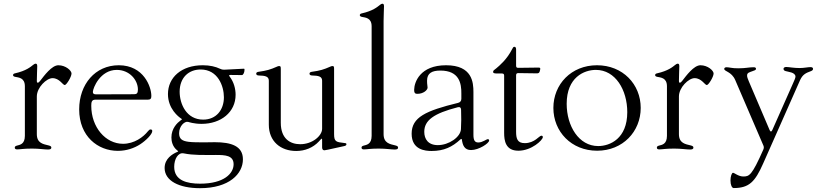

<svg xmlns="http://www.w3.org/2000/svg" viewBox="-20 -794 4368 1026"><path d="M71.7 4.3C89.8 4.3 103.3 0 151.3 0C189.3 0 217.3 5 236.5 5C248.2 5 254.3 2.1 254.3 -5C254.3 -11.4 250.4 -14.2 239.3 -17C212 -23.8 177.2 -28.1 176.8 -76.7V-278.4C176.8 -326.7 228.7 -376.4 260.7 -376.4C297.6 -376.4 315.3 -339.5 326 -339.5C335.2 -339.5 362.2 -383.5 362.2 -401.3C362.2 -416.9 331 -445.3 291.9 -445.3C256.4 -445.3 215.2 -388.5 195.3 -362.9C189.6 -355.5 186.1 -352.3 181.8 -352.3C177.2 -352.3 176.8 -355.8 176.8 -361.5C176.8 -394.9 179 -421.2 179 -440.3C179 -451.7 175.4 -453.8 169.7 -453.8C166.2 -453.8 162.6 -451.3 157.3 -447.4C143.8 -436.8 120 -415.5 59.7 -402C53.6 -400.9 49.7 -397.4 49.7 -392.8C49.7 -387.4 54.3 -384.9 60.7 -383.5C78.8 -379.6 112.9 -379.3 112.9 -333.1V-67.8C112.6 -23.1 86.6 -20.2 69.6 -15.6C63.6 -13.8 58.9 -11.4 58.9 -5C58.9 2.1 64.3 4.3 71.7 4.3Z M609.7 12.1C655.9 12.1 697.1 -2.1 729.8 -23.4C760.3 -43.3 793.7 -76.7 793.7 -93.8C793.7 -99.4 790.1 -102.3 785.2 -102.3C779.5 -102.3 775.9 -99.4 770.2 -92.3C746.1 -61.8 697.8 -25.6 637.4 -25.6C543.7 -25.6 467.7 -114.3 467.7 -228.7C467.7 -247.9 469.8 -261.4 489.7 -261.4H753.9C780.2 -261.4 788.7 -259.9 788.7 -282C788.7 -329.5 748.2 -445.3 614.7 -445.3C489 -445.3 403.1 -343.8 403.1 -209.5C403.1 -65.3 503.2 12.1 609.7 12.1ZM476.2 -302.6C476.6 -323.5 515.3 -420.5 604 -420.5C671.5 -420.5 717 -367.2 717 -315.3C717 -295.5 710.6 -290.5 696.4 -290.5L494 -289.8C482.2 -289.8 476.2 -293 476.2 -302.6Z M1048.7 211.6C1204.9 211.6 1278.1 134.9 1278.1 57.5C1278.1 -13.5 1216.3 -34.1 1127.5 -34.1C1124.6 -34.1 1025.2 -31.2 987.6 -36.2C954.9 -40.5 937.1 -50.4 937.1 -81.7C937.1 -121.4 967 -147 984.7 -142.8C988.3 -142 1015.3 -132.1 1057.2 -132.1C1160.9 -132.1 1239 -194.6 1239 -287.6C1239 -318.9 1230.1 -355.1 1207.4 -384.6C1202.4 -391.3 1203.1 -393.1 1211.3 -393.5C1253.6 -393.5 1268.1 -392.8 1273.8 -392.8C1278.1 -392.8 1286.6 -404.8 1286.6 -420.5C1286.6 -426.8 1285.2 -426.8 1282.3 -426.8C1274.1 -426.8 1241.5 -424.4 1177.2 -421.5C1169 -421.5 1163.4 -422.9 1155.9 -426.5C1131.4 -438.2 1101.2 -445.3 1063.6 -445.3C949.2 -445.3 877.5 -380 877.5 -291.2C877.5 -212.4 935 -169 947.1 -161.2C951.3 -158.4 952.1 -157.7 952.1 -156.2C952.1 -154.8 949.2 -153.4 944.2 -149.9C928.6 -138.5 896 -108.7 896 -59.7C896 -40.5 900.9 -11.4 926.5 9.2C930 12.1 932.2 13.5 932.2 14.9C932.2 16 929.3 17 925.8 18.5C901.6 29.1 859.7 53.3 859.7 103.7C859.7 171.9 936.4 211.6 1048.7 211.6ZM910.9 97.3C910.9 56.1 931.5 19.2 962 25.6C1013.1 36.2 1067.8 34.1 1134.6 34.1C1182.9 34.1 1228.3 36.2 1228.3 83.8C1228.3 132.8 1177.2 187.5 1049.4 187.5C978.3 187.5 910.9 170.5 910.9 97.3ZM940 -304C940 -378.6 987.6 -422.6 1052.2 -422.6C1144.5 -422.6 1176.5 -333.8 1176.5 -274.1C1176.5 -207.4 1136 -154.8 1065.7 -154.8C976.2 -154.8 940 -238.6 940 -304Z M1562.9 12.8C1609.7 12.8 1652.7 -4.6 1683.6 -37.6L1693.9 -49C1699.6 -55 1701 -54.3 1701.3 -46.2V-32.7V-6.4C1701.3 1.4 1704.2 9.2 1713.4 9.2C1717.7 9.2 1724.1 7.8 1820 -13.5C1827.1 -14.9 1831.3 -18.5 1831.3 -23.4C1831.3 -29.8 1824.9 -29.1 1820 -29.8C1775.9 -34.8 1765.3 -36.9 1765.3 -77.4V-423.3C1765.3 -437.5 1764.9 -441.1 1756 -441.1C1752.1 -441.1 1747.9 -439.3 1744 -437.5C1710.6 -422.6 1689.3 -416.2 1647.4 -410.5C1639.2 -409.8 1633.9 -406.2 1633.9 -400.6C1633.9 -393.5 1639.6 -391 1647.4 -390.6C1681.1 -389.9 1701.3 -386 1701.3 -362.9V-105.8C1701.3 -68.9 1650.2 -23.4 1584.2 -23.4C1530.2 -23.4 1480.5 -53.3 1480.5 -137.8V-423.3C1480.5 -437.5 1480.1 -441.1 1471.2 -441.1C1467.3 -441.1 1463.1 -439.3 1459.2 -437.5C1425.8 -422.6 1404.5 -416.2 1362.6 -410.5C1354.4 -409.8 1349.1 -406.2 1349.1 -400.6C1349.1 -393.5 1354.8 -391 1362.6 -390.6C1396.3 -389.9 1416.5 -386 1416.5 -362.9V-127.8C1416.5 -37.6 1480.5 12.8 1562.9 12.8Z M1924.7 4.3C1942.8 4.3 1956.3 0 2004.3 0C2042.3 0 2070.3 5 2089.5 5C2101.2 5 2107.2 2.1 2107.2 -5C2107.2 -11.4 2103.3 -14.2 2092.3 -17C2065 -23.8 2030.2 -28.1 2029.8 -76.7V-681.8C2029.8 -715.2 2032 -741.5 2032 -760.7C2032 -772 2028.4 -774.1 2022.7 -774.1C2019.2 -774.1 2015.6 -771.7 2010.3 -767.8C1996.8 -757.1 1973 -735.8 1912.6 -722.3C1906.6 -721.2 1902.7 -717.7 1902.7 -713.1C1902.7 -707.7 1907.3 -705.3 1913.7 -703.8C1931.8 -699.9 1965.9 -699.6 1965.9 -653.4V-67.8C1965.6 -23.1 1939.6 -20.2 1922.6 -15.6C1916.5 -13.8 1911.9 -11.4 1911.9 -5C1911.9 2.1 1917.3 4.3 1924.7 4.3Z M2286.2 12.8C2353 12.8 2397 -9.2 2439.6 -48.3C2441.8 -50.4 2443.5 -51.5 2445.3 -51.5C2446.7 -51.5 2447.8 -50.4 2448.2 -47.6C2452.4 -17 2462.4 7.8 2497.2 7.8C2539.1 7.8 2593.8 -28.4 2593.8 -43.3C2593.8 -46.9 2591.6 -50.4 2587.4 -50.4C2578.1 -50.4 2559.7 -32.7 2536.2 -32.7C2518.5 -32.7 2509.9 -41.9 2509.9 -73.9V-301.8C2509.9 -353 2504.3 -445.3 2363.6 -445.3C2224.4 -445.3 2193.9 -354.4 2193.2 -315.3C2192.5 -294.7 2200.3 -292.6 2210.9 -292.6C2242.2 -292.6 2264.9 -312.5 2264.9 -326C2262.1 -344.5 2262.1 -358 2262.1 -362.9C2262.1 -404.1 2289.8 -416.9 2333.1 -416.9C2434.7 -416.9 2446 -348 2445.3 -294C2445 -284.8 2445.3 -275.6 2445.3 -266.3C2445.3 -254.6 2439.3 -247.2 2427.9 -244.3C2255.3 -202.1 2179.7 -167.6 2179.7 -79.5C2179.7 7.1 2252.8 12.8 2286.2 12.8ZM2247.2 -89.5C2247.2 -151.3 2298.3 -187.9 2426.1 -220.9C2437.5 -223.7 2443.5 -219.1 2443.9 -207.4C2445.3 -170.1 2445 -135.7 2443.2 -103.7C2440.7 -61.1 2378.6 -18.5 2319.6 -18.5C2267.8 -18.5 2247.2 -51.1 2247.2 -89.5Z M2750 11.4C2821 11.4 2880.7 -45.8 2880.7 -61.1C2880.7 -65.7 2878.9 -68.9 2872.9 -68.9C2861.2 -68.9 2837.7 -29.5 2784.8 -29.1C2744 -28.8 2737.9 -54.3 2737.9 -90.9V-392C2738.3 -400.2 2741.1 -403.1 2749.3 -403.4L2850.1 -402C2858.3 -402.3 2861.9 -405.2 2864.3 -413L2866.5 -422.2C2868.3 -430.4 2866.1 -432.9 2858 -432.9L2749.3 -431.5C2741.1 -431.5 2738.3 -434.3 2737.9 -442.5V-530.5C2737.9 -538.7 2734.7 -544 2728.7 -544C2722.7 -544 2720.2 -538.4 2716.6 -531.2C2688.9 -476.6 2649.1 -443.2 2632.1 -429C2621.8 -420.5 2615.1 -417.6 2615.1 -410.5C2615.1 -402 2622.2 -401.3 2642 -401.3H2662.6C2670.8 -400.9 2673.7 -398.1 2674 -389.9V-83.8C2674 -42.3 2681.5 11.4 2750 11.4Z M3170.8 11.4C3307.9 11.4 3403.8 -90.9 3403.8 -217.3C3403.8 -343.8 3307.9 -445.3 3170.1 -445.3C3033 -445.3 2937.1 -343.8 2937.1 -217.3C2937.1 -90.9 3033 11.4 3170.8 11.4ZM3008.2 -239.3C3008.2 -380.7 3101.2 -420.5 3164.4 -420.5C3268.8 -420.5 3332 -313.2 3332 -194.6C3332 -53.3 3239.7 -13.5 3176.5 -13.5C3072.8 -13.5 3008.2 -120.7 3008.2 -239.3Z M3502.8 4.3C3521 4.3 3534.4 0 3582.4 0C3620.4 0 3648.4 5 3667.6 5C3679.3 5 3685.4 2.1 3685.4 -5C3685.4 -11.4 3681.5 -14.2 3670.5 -17C3643.1 -23.8 3608.3 -28.1 3608 -76.7V-278.4C3608 -326.7 3659.8 -376.4 3691.8 -376.4C3728.7 -376.4 3746.4 -339.5 3757.1 -339.5C3766.3 -339.5 3793.3 -383.5 3793.3 -401.3C3793.3 -416.9 3762.1 -445.3 3723 -445.3C3687.5 -445.3 3646.3 -388.5 3626.4 -362.9C3620.7 -355.5 3617.2 -352.3 3612.9 -352.3C3608.3 -352.3 3608 -355.8 3608 -361.5C3608 -394.9 3610.1 -421.2 3610.1 -440.3C3610.1 -451.7 3606.5 -453.8 3600.9 -453.8C3597.3 -453.8 3593.8 -451.3 3588.4 -447.4C3574.9 -436.8 3551.1 -415.5 3490.8 -402C3484.7 -400.9 3480.8 -397.4 3480.8 -392.8C3480.8 -387.4 3485.4 -384.9 3491.8 -383.5C3509.9 -379.6 3544 -379.3 3544 -333.1V-67.8C3543.7 -23.1 3517.8 -20.2 3500.7 -15.6C3494.7 -13.8 3490.1 -11.4 3490.1 -5C3490.1 2.1 3495.4 4.3 3502.8 4.3Z M3900.6 210.9C3983 210.9 4014.9 177.6 4058.2 79.5L4143.5 -112.9L4255.7 -366.5C4269.9 -396.7 4286.2 -403.8 4313.9 -414.1C4321 -416.9 4324.9 -420.8 4324.6 -426.1C4324.9 -432.9 4318.5 -435.4 4311.1 -435.4C4297.2 -435.4 4276.3 -430.4 4252.8 -430.4C4221.2 -430.4 4197.8 -435.7 4181.1 -436.1C4172.6 -435.7 4166.9 -432.5 4166.9 -426.1C4166.9 -419 4172.2 -415.8 4178.3 -414.1C4190 -409.8 4230.8 -408.4 4230.8 -384.2C4230.8 -377.5 4224.1 -362.9 4215.2 -343L4108.3 -101.9L4107.2 -99.4C4102.3 -88.8 4097.3 -88.8 4092.3 -99.4V-99.8L3981.5 -359.4C3976.6 -371.4 3971.9 -382.8 3972.3 -389.9C3971.9 -405.5 3983.7 -407.3 4002.1 -414.1C4010.7 -417.6 4019.9 -418.7 4019.9 -426.8C4019.9 -433.2 4013.1 -434.7 4007.1 -434.7C3980.8 -434.7 3965.9 -429 3926.1 -429C3891 -428.6 3877.8 -434.7 3862.2 -434.7C3854.4 -434.7 3850.1 -430.4 3850.1 -426.1C3850.1 -411.2 3889.2 -412.3 3909.1 -365.8L4060 -14.9C4062.5 -7.8 4062.1 -2.5 4059.3 4.6C3997.5 144.9 3983.7 149.1 3951.7 149.1C3926.1 149.1 3904.1 129.3 3897 129.3C3890.6 129.3 3883.5 147.7 3883.5 170.5C3883.5 194.6 3891.3 210.9 3900.6 210.9Z"/></svg>

Font: Margiela Serif Light
Style: Regular
Weight: 300
Designer: Andreas Faust, Stefan Endress
Version: Version 1.002;FEAKit 1.0